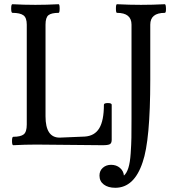

<svg xmlns="http://www.w3.org/2000/svg" viewBox="-20 -686 829 911"><path d="M43 3Q37 3 37 -17Q37 -37 43 -37Q78 -37 92.5 -48.5Q107 -60 107 -95V-569Q107 -602 91 -613.5Q75 -625 39 -625Q33 -625 33 -645.5Q33 -666 39 -666Q93 -663 148 -663Q201 -663 258 -666Q263 -666 263 -645.5Q263 -625 258 -625Q224 -625 210 -614Q196 -603 196 -569V-134Q196 -33 263 -33L382 -38Q429 -41 451 -77.5Q473 -114 473 -189Q473 -197 491.5 -197Q510 -197 510 -189V-23Q510 -7 501.5 -2Q493 3 467 3Q415 3 310.5 1.5Q206 0 153 0Q98 0 43 3ZM527 205Q493 205 472.5 189.5Q452 174 452 147Q452 124 468 110Q484 96 507 96Q532 96 549 110.5Q566 125 568 147Q581 136 589 111Q597 86 600 42.5Q603 -1 603.5 -32.5Q604 -64 604 -125V-569Q604 -625 535 -625Q530 -625 530 -645.5Q530 -666 535 -666Q594 -663 649 -663Q705 -663 762 -666Q767 -666 767.5 -645.5Q768 -625 762 -625Q693 -625 693 -569V-308Q693 -20 657 83Q617 205 527 205Z"/></svg>

Font: Junicode Cond Medium
Style: Regular
Weight: 500
Width: 3
Designer: Peter S. Baker
Version: Version 2.201